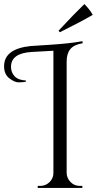

<svg xmlns="http://www.w3.org/2000/svg" viewBox="-70 -922 483 942"><path d="M224 -764 217 -771Q293 -853 344 -902Q371 -875 385 -849Q321 -812 224 -764ZM321 -10H334V0H115V-10H128Q154 -10 173 -28.5Q192 -47 192 -73V-673L85 -667Q-16 -661 -16 -594Q-16 -567 1.5 -548Q19 -529 57 -527V-521Q42 -518 21.5 -518Q1 -518 -24.5 -538Q-50 -558 -50 -597Q-50 -682 79 -696Q80 -696 178.5 -702.5Q277 -709 334 -720L336 -710Q293 -703 275 -681Q257 -659 257 -620V-73Q258 -47 276.5 -28.5Q295 -10 321 -10Z"/></svg>

Font: Cinzel Decorative
Style: Regular
Weight: 400
Designer: Natanael Gama
Version: Version 1.001;PS 001.001;hotconv 1.0.56;makeotf.lib2.0.21325